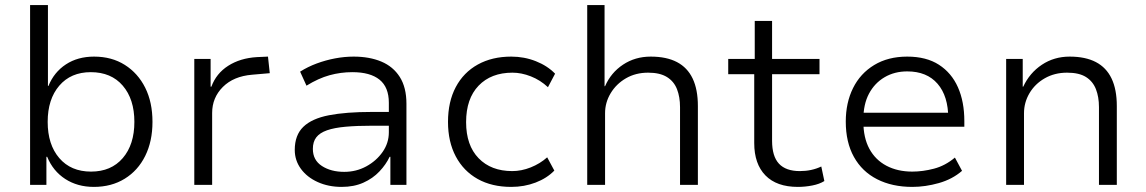

<svg xmlns="http://www.w3.org/2000/svg" viewBox="-20 -725 4496 753"><path d="M348 8Q284 8 236 -23Q188 -54 165 -110H162V0H98V-705H168V-388H170Q192 -442 238.5 -472.5Q285 -503 349 -503Q418 -503 469.5 -470.5Q521 -438 549.5 -381Q578 -324 578 -247Q578 -171 549.5 -113.5Q521 -56 469 -24Q417 8 348 8ZM337 -52Q416 -52 461.5 -105Q507 -158 507 -247Q507 -336 461.5 -389Q416 -442 336 -442Q258 -442 212.5 -389Q167 -336 167 -247Q167 -158 212.5 -105Q258 -52 337 -52Z M742 0V-494H806V-385H809Q828 -437 875 -467Q922 -497 987 -501L1031 -503L1038 -438L969 -432Q896 -426 854 -384Q812 -342 812 -282V0Z M1320 8Q1268 8 1226 -11Q1184 -30 1160 -63Q1136 -96 1136 -137Q1136 -195 1169.5 -227.5Q1203 -260 1270 -273Q1337 -286 1438 -286H1518V-232H1442Q1380 -232 1335.5 -228Q1291 -224 1262.5 -214Q1234 -204 1220.5 -186.5Q1207 -169 1207 -141Q1207 -97 1242.5 -74Q1278 -51 1330 -51Q1377 -51 1416.5 -72.5Q1456 -94 1480.5 -129Q1505 -164 1505 -206V-322Q1505 -383 1468.5 -412.5Q1432 -442 1362 -442Q1316 -442 1272.5 -430Q1229 -418 1182 -389L1157 -444Q1187 -463 1222 -476Q1257 -489 1294 -496Q1331 -503 1367 -503Q1429 -503 1475.5 -483.5Q1522 -464 1548 -423Q1574 -382 1574 -318V0H1511V-110H1508Q1494 -80 1468 -52.5Q1442 -25 1405 -8.5Q1368 8 1320 8Z M1985 8Q1909 8 1853.5 -23Q1798 -54 1767.5 -111.5Q1737 -169 1737 -247Q1737 -326 1767.5 -383.5Q1798 -441 1854 -472Q1910 -503 1985 -503Q2036 -503 2081.5 -485Q2127 -467 2157 -436L2129 -383Q2099 -411 2062 -425.5Q2025 -440 1990 -440Q1906 -440 1857 -389Q1808 -338 1808 -246Q1808 -155 1857 -104.5Q1906 -54 1989 -54Q2025 -54 2061.5 -68.5Q2098 -83 2126 -108L2154 -56Q2125 -26 2080.5 -9Q2036 8 1985 8Z M2283 0V-705H2351V-387H2353Q2376 -440 2423.5 -471.5Q2471 -503 2532 -503Q2594 -503 2635 -481.5Q2676 -460 2696.5 -417Q2717 -374 2717 -309V0H2647V-305Q2647 -345 2635 -375.5Q2623 -406 2595.5 -423Q2568 -440 2522 -440Q2473 -440 2435 -418Q2397 -396 2375 -359.5Q2353 -323 2353 -281V0Z M3109 8Q3026 8 2982 -37Q2938 -82 2938 -164V-434H2836V-494H2940V-643H3008V-494H3194V-434H3008V-173Q3008 -112 3035 -83Q3062 -54 3117 -54Q3140 -54 3161 -58.5Q3182 -63 3201 -72L3213 -15Q3194 -3 3165.5 2.5Q3137 8 3109 8Z M3558 8Q3479 8 3420 -22Q3361 -52 3329 -109.5Q3297 -167 3297 -248Q3297 -322 3325.5 -379.5Q3354 -437 3408.5 -470Q3463 -503 3538 -503Q3613 -503 3662.5 -471Q3712 -439 3737 -382.5Q3762 -326 3762 -250V-228H3346V-283H3721L3699 -261Q3699 -348 3657 -396.5Q3615 -445 3538 -445Q3488 -445 3449 -422Q3410 -399 3388 -357.5Q3366 -316 3366 -257V-248Q3366 -185 3389.5 -141.5Q3413 -98 3456.5 -75Q3500 -52 3558 -52Q3599 -52 3643 -63.5Q3687 -75 3725 -107L3753 -55Q3715 -22 3662 -7Q3609 8 3558 8Z M3926 0V-494H3991V-385H3993Q4018 -439 4066 -471Q4114 -503 4175 -503Q4237 -503 4278 -481.5Q4319 -460 4339.5 -417Q4360 -374 4360 -309V0H4290V-305Q4290 -345 4278 -375.5Q4266 -406 4239 -423Q4212 -440 4165 -440Q4116 -440 4077.5 -418Q4039 -396 4017.5 -359.5Q3996 -323 3996 -281V0Z"/></svg>

Font: Nunito Sans 7pt Light
Style: Regular
Weight: 300
Designer: Vernon Adams
Foundry: Vernon Adams
Version: Version 3.101;gftools[0.9.27]